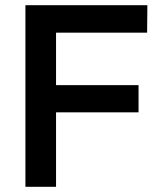

<svg xmlns="http://www.w3.org/2000/svg" viewBox="-20 -720 609 740"><path d="M78 -700V0H196V-287H514V-392H196V-594H547L548 -700Z"/></svg>

Font: Argentum Sans
Style: Regular
Weight: 400
Designer: Julieta Ulanovsky
Foundry: Julieta Ulanovsky
Version: Version 5.001;March 29, 2019;FontCreator 11.5.0.2425 64-bit